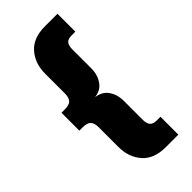

<svg xmlns="http://www.w3.org/2000/svg" viewBox="-233 -628 812 812"><g transform="rotate(-45 173.0 -221.5)"><path d="M20 -168V-275H40Q66 -275 77 -286Q88 -297 88 -324V-441Q88 -502 123.5 -542.5Q159 -583 229 -583H304V-476H281Q260 -476 251 -465.5Q242 -455 242 -433V-319Q242 -278 220 -249Q198 -220 150 -220V-222Q198 -222 220 -193.5Q242 -165 242 -124V-10Q242 11 251 22Q260 33 281 33H304V140H229Q159 140 123.5 99.5Q88 59 88 -2V-120Q88 -146 77 -157Q66 -168 40 -168Z"/></g></svg>

Font: Rokkitt ExtraBold
Style: Regular
Weight: 800
Version: Version 3.103